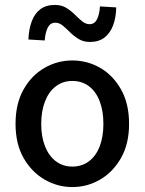

<svg xmlns="http://www.w3.org/2000/svg" viewBox="-20 -746 586 778"><path d="M273 12Q213 12 160.5 -18.5Q108 -49 75.5 -106Q43 -163 43 -244Q43 -326 75.5 -383.5Q108 -441 160.5 -471Q213 -501 273 -501Q334 -501 386 -471Q438 -441 470.5 -383.5Q503 -326 503 -244Q503 -163 470.5 -106Q438 -49 386 -18.5Q334 12 273 12ZM273 -71Q312 -71 340.5 -92.5Q369 -114 384 -153Q399 -192 399 -244Q399 -296 384 -335.5Q369 -375 340.5 -396.5Q312 -418 273 -418Q235 -418 206.5 -396.5Q178 -375 162.5 -335.5Q147 -296 147 -244Q147 -192 162.5 -153Q178 -114 206.5 -92.5Q235 -71 273 -71ZM344 -576Q318 -576 298.5 -588Q279 -600 263.5 -615.5Q248 -631 234 -642.5Q220 -654 204 -654Q184 -654 174 -635Q164 -616 161 -582L95 -586Q97 -629 109 -660.5Q121 -692 144 -709Q167 -726 203 -726Q229 -726 248 -714.5Q267 -703 282.5 -687.5Q298 -672 312.5 -660Q327 -648 343 -648Q363 -648 373 -667.5Q383 -687 385 -720L451 -716Q450 -674 438 -642.5Q426 -611 403 -593.5Q380 -576 344 -576Z"/></svg>

Font: Assistant ExtraLight SemiBold
Style: Regular
Weight: 600
Version: Version 3.000